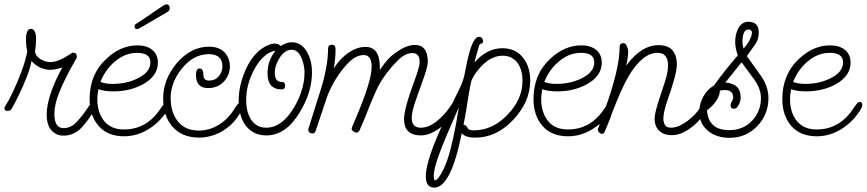

<svg xmlns="http://www.w3.org/2000/svg" viewBox="-20 -606 3936 872"><path d="M268 10Q235 10 213.5 -14.5Q192 -39 192 -85Q192 -169 263 -300Q233 -289 209 -289Q160 -289 123 -329Q117 -296 101.5 -256.5Q86 -217 68 -179.5Q50 -142 34 -114Q30 -106 24 -104Q18 -102 15 -102Q0 -102 0 -117Q20 -149 40 -191.5Q60 -234 77.5 -281Q95 -328 104 -372Q98 -396 98 -426Q98 -475 120 -475Q144 -475 144 -426Q144 -415 142.5 -401Q141 -387 139 -371Q143 -350 164.5 -337Q186 -324 210 -324Q244 -324 297 -359Q308 -367 310 -367Q329 -367 329 -349Q329 -347 328.5 -345Q328 -343 327 -341Q302 -298 282 -258.5Q262 -219 247 -181Q227 -130 227 -88Q227 -24 269 -24Q302 -24 329.5 -53.5Q357 -83 379 -117Q384 -125 393.5 -138Q403 -151 410 -151Q415 -151 417.5 -149Q420 -147 420 -139Q420 -134 417.5 -125Q415 -116 413 -114Q386 -65 351.5 -27.5Q317 10 268 10Z M544 13Q469 13 428 -34Q387 -81 387 -156Q387 -268 462 -338Q527 -400 605 -400Q646 -400 671.5 -379.5Q697 -359 697 -321Q697 -261 629 -223Q570 -191 494 -191Q453 -191 427 -201Q425 -190 423.5 -178.5Q422 -167 422 -156Q422 -95 453 -56.5Q484 -18 543 -18Q649 -18 712 -117Q720 -129 726 -136Q732 -143 740 -143Q750 -143 750 -131Q750 -124 748.5 -120Q747 -116 746 -114Q712 -56 658 -21.5Q604 13 544 13ZM491 -225Q555 -225 605 -250Q663 -278 663 -323Q663 -366 602 -366Q547 -366 500 -325Q458 -289 436 -234Q459 -225 491 -225ZM602 -474Q591 -474 591 -487Q591 -494 600 -499Q627 -516 654.5 -535Q682 -554 695 -563Q715 -577 723 -581.5Q731 -586 736 -586Q744 -586 747.5 -580.5Q751 -575 751 -569Q751 -557 739 -551Q709 -534 676 -514Q643 -494 614 -478Q607 -474 602 -474Z M885 19Q806 19 762 -32Q721 -81 721 -159Q721 -244 781 -317Q846 -394 929 -394Q976 -394 1001 -367Q1024 -341 1024 -305Q1024 -266 999 -238Q971 -206 925 -206Q870 -206 870 -265Q870 -295 886 -295Q904 -295 904 -264Q904 -240 930 -240Q957 -240 973.5 -259.5Q990 -279 990 -304Q990 -360 929 -360Q859 -360 807 -296Q755 -232 755 -161Q755 -96 788 -54.5Q821 -13 884 -13Q932 -13 975.5 -40.5Q1019 -68 1048 -117Q1053 -125 1060 -133.5Q1067 -142 1074 -142Q1085 -142 1085 -127Q1085 -120 1082 -114Q1059 -66 1025.5 -36.5Q992 -7 955.5 6Q919 19 885 19Z M1190 9Q1127 9 1092 -41Q1064 -84 1064 -150Q1064 -218 1096 -290Q1131 -368 1189 -397Q1211 -408 1227 -408Q1244 -408 1255 -397Q1280 -414 1305 -414Q1352 -414 1377 -365Q1397 -327 1397 -278Q1397 -187 1341 -95Q1278 9 1190 9ZM1189 -26Q1260 -26 1315 -117Q1363 -198 1363 -277Q1363 -310 1349 -343Q1333 -380 1305 -380Q1274 -380 1251 -345Q1228 -310 1228 -276Q1228 -234 1259 -234Q1275 -234 1275 -217Q1275 -200 1259 -200Q1195 -200 1195 -274Q1195 -330 1230 -374Q1229 -375 1227 -375Q1222 -375 1204 -367Q1157 -341 1126 -273Q1098 -213 1098 -151Q1098 -101 1118 -66Q1143 -26 1189 -26Z M1892 9Q1815 9 1815 -65Q1815 -112 1864 -244Q1886 -304 1886 -324Q1886 -365 1854 -365Q1819 -365 1786 -331Q1731 -276 1699 -216Q1681 -181 1655 -116Q1641 -79 1630 -53.5Q1619 -28 1612 -12Q1607 -4 1600 -4Q1592 -4 1584.5 -9.5Q1577 -15 1577 -21Q1577 -27 1592 -60Q1668 -236 1668 -303Q1668 -356 1632 -356Q1592 -356 1553 -311Q1498 -250 1466 -168Q1453 -128 1439.5 -89Q1426 -50 1413 -10Q1409 0 1400 0Q1380 0 1380 -19L1437 -200Q1470 -307 1470 -386Q1470 -403 1488 -403Q1504 -403 1504 -381Q1504 -362 1502 -340.5Q1500 -319 1496 -296Q1505 -309 1513.5 -320Q1522 -331 1530 -339Q1584 -393 1640 -393Q1705 -393 1705 -301V-288Q1722 -314 1739.5 -333.5Q1757 -353 1776 -366Q1826 -402 1863 -402Q1923 -402 1923 -325Q1923 -302 1899 -237Q1882 -191 1866 -144Q1850 -97 1850 -70Q1850 -26 1891 -26Q1927 -26 1962.5 -54.5Q1998 -83 2021 -117Q2023 -121 2031 -131.5Q2039 -142 2044 -142Q2061 -142 2061 -128Q2061 -126 2059 -121Q2057 -116 2055 -114Q2040 -83 2012 -54.5Q1984 -26 1952.5 -8.5Q1921 9 1892 9Z M1952 246Q1914 246 1914 195Q1914 147 1948 58Q1959 29 1983 -25Q2007 -79 2045 -159Q2059 -186 2072.5 -215.5Q2086 -245 2091 -274Q2112 -390 2134 -423Q2144 -439 2156 -439Q2164 -439 2169 -433Q2174 -427 2174 -419Q2174 -407 2161 -407Q2157 -407 2145 -361Q2143 -353 2140 -343Q2137 -333 2135 -322Q2191 -387 2262 -387Q2323 -387 2357 -342Q2388 -302 2388 -239Q2388 -144 2311 -62Q2235 19 2139 19Q2094 19 2077 -1Q2028 246 1952 246ZM2132 -14Q2217 -14 2284 -84Q2353 -155 2353 -238Q2353 -287 2332 -318Q2308 -353 2263 -353Q2218 -353 2177 -316Q2157 -297 2142 -276.5Q2127 -256 2119 -233Q2119 -233 2108 -173Q2103 -140 2097.5 -106.5Q2092 -73 2085 -39H2086Q2097 -39 2104 -24Q2108 -14 2132 -14ZM1956 213Q1965 213 1980 189Q1998 160 2013 116Q2040 34 2064 -119Q2033 -49 2009.5 6.5Q1986 62 1971 104Q1951 160 1950 190Q1950 213 1956 213Z M2560 13Q2485 13 2444 -34Q2403 -81 2403 -156Q2403 -268 2478 -338Q2543 -400 2621 -400Q2662 -400 2687.5 -379.5Q2713 -359 2713 -321Q2713 -261 2645 -223Q2586 -191 2510 -191Q2469 -191 2443 -201Q2441 -190 2439.5 -178.5Q2438 -167 2438 -156Q2438 -95 2469 -56.5Q2500 -18 2559 -18Q2665 -18 2728 -117Q2736 -129 2742 -136Q2748 -143 2756 -143Q2766 -143 2766 -131Q2766 -124 2764.5 -120Q2763 -116 2762 -114Q2728 -56 2674 -21.5Q2620 13 2560 13ZM2507 -225Q2571 -225 2621 -250Q2679 -278 2679 -323Q2679 -366 2618 -366Q2563 -366 2516 -325Q2474 -289 2452 -234Q2475 -225 2507 -225Z M3032 8Q2995 8 2974 -12Q2953 -32 2953 -68Q2953 -81 2960 -109Q2967 -137 2979 -171Q2993 -212 3000.5 -237Q3008 -262 3010 -272Q3012 -283 3013 -292Q3014 -301 3014 -309Q3014 -366 2966 -366Q2898 -366 2835 -260Q2803 -206 2759 -91Q2755 -77 2746.5 -56.5Q2738 -36 2727 -9Q2722 2 2714 2Q2707 2 2701 -4.5Q2695 -11 2695 -17Q2695 -21 2729 -114Q2794 -294 2794 -391Q2794 -410 2811 -410Q2821 -410 2827 -396.5Q2833 -383 2833 -373Q2833 -346 2824 -308Q2892 -401 2971 -401Q3054 -401 3054 -311Q3054 -272 3013 -155Q3006 -135 2999.5 -111Q2993 -87 2993 -67Q2993 -49 3000.5 -37.5Q3008 -26 3028 -26Q3050 -26 3075 -39.5Q3100 -53 3123 -74Q3146 -95 3160 -118Q3169 -132 3174.5 -139Q3180 -146 3188 -146Q3200 -146 3200 -132Q3200 -130 3198 -123Q3196 -116 3194 -114Q3177 -82 3150 -54Q3123 -26 3092 -9Q3061 8 3032 8Z M3293 20Q3237 20 3199 -9Q3156 -42 3156 -98Q3156 -134 3174 -167Q3192 -200 3223 -218Q3243 -247 3270 -281Q3297 -315 3331 -355Q3319 -387 3319 -415Q3319 -448 3331 -473Q3347 -507 3379 -507Q3426 -507 3426 -458Q3426 -427 3410 -405L3372 -351L3435 -263Q3453 -238 3461.5 -212Q3470 -186 3470 -161Q3470 -86 3419 -33Q3368 20 3293 20ZM3357 -385Q3371 -401 3381 -417Q3395 -443 3395 -457Q3395 -472 3379 -472Q3352 -472 3352 -414Q3352 -407 3353.5 -400Q3355 -393 3357 -385ZM3292 -15Q3355 -15 3395 -57Q3436 -100 3436 -161Q3436 -203 3404 -247L3348 -323L3274 -231Q3344 -227 3344 -162Q3344 -142 3330 -122Q3323 -112 3312 -112Q3298 -112 3298 -130Q3298 -136 3304 -146Q3310 -156 3310 -162Q3310 -197 3272 -197Q3260 -197 3249 -194Q3250 -173 3232.5 -147.5Q3215 -122 3191 -105Q3197 -15 3292 -15Z M3690 13Q3615 13 3574 -34Q3533 -81 3533 -156Q3533 -268 3608 -338Q3673 -400 3751 -400Q3792 -400 3817.5 -379.5Q3843 -359 3843 -321Q3843 -261 3775 -223Q3716 -191 3640 -191Q3599 -191 3573 -201Q3571 -190 3569.5 -178.5Q3568 -167 3568 -156Q3568 -95 3599 -56.5Q3630 -18 3689 -18Q3795 -18 3858 -117Q3866 -129 3872 -136Q3878 -143 3886 -143Q3896 -143 3896 -131Q3896 -124 3894.5 -120Q3893 -116 3892 -114Q3858 -56 3804 -21.5Q3750 13 3690 13ZM3637 -225Q3701 -225 3751 -250Q3809 -278 3809 -323Q3809 -366 3748 -366Q3693 -366 3646 -325Q3604 -289 3582 -234Q3605 -225 3637 -225Z"/></svg>

Font: Send Flowers
Style: Regular
Weight: 400
Designer: Robert E. Leuschke
Foundry: Robert E. Leuschke
Version: Version 1.010; ttfautohint (v1.8.4.7-5d5b)